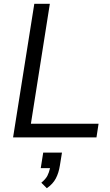

<svg xmlns="http://www.w3.org/2000/svg" viewBox="-20 -725 583 1013"><path d="M49 0 161 -705H243L143 -72H500L489 0ZM227 268 198 239Q221 220 230 202.5Q239 185 244 162H195L208 80H307L296 148Q290 187 274.5 216.5Q259 246 227 268Z"/></svg>

Font: Nunito Sans
Style: Italic
Weight: 400
Italic angle: -9°
Designer: Vernon Adams
Foundry: Vernon Adams
Version: Version 3.006; ttfautohint (v1.8.3)